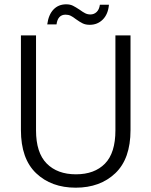

<svg xmlns="http://www.w3.org/2000/svg" viewBox="-20 -863 701 890"><path d="M147 -699V-259Q147 -155 196.5 -105Q246 -55 332 -55Q418 -55 466.5 -104.5Q515 -154 515 -259V-699H585V-260Q585 -127 514.5 -60Q444 7 331 7Q218 7 147.5 -60Q77 -127 77 -260V-699ZM199 -750Q205 -795 228 -819Q251 -843 287 -843Q305 -843 318 -836.5Q331 -830 349 -818Q364 -807 375 -801.5Q386 -796 399 -796Q416 -796 428 -807.5Q440 -819 443 -841H485Q481 -797 456.5 -772.5Q432 -748 396 -748Q377 -748 363.5 -754.5Q350 -761 332 -774Q318 -785 307.5 -790Q297 -795 284 -795Q248 -795 242 -750Z"/></svg>

Font: Poppins-Tabular Light
Style: Regular
Weight: 300
Designer: Ninad Kale (Devanagari), Jonny Pinhorn (Latin)
Foundry: Indian Type Foundry
Version: Version 4.004